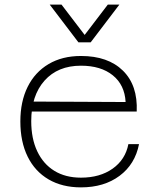

<svg xmlns="http://www.w3.org/2000/svg" viewBox="-20 -798 690 830"><path d="M330 12Q249 12 190 -22.5Q131 -57 99.5 -121Q68 -185 68 -273Q68 -359 99.5 -422.5Q131 -486 190 -521Q249 -556 330 -556Q447 -556 511.5 -492.5Q576 -429 571 -316H105V-359L523 -357Q519 -431 467.5 -472.5Q416 -514 330 -514Q230 -514 172.5 -449.5Q115 -385 115 -274Q115 -199 141 -144Q167 -89 215 -59.5Q263 -30 330 -30Q412 -30 467 -69Q522 -108 535 -175H581Q564 -88 497 -38Q430 12 330 12ZM195 -778H246L346 -647L446 -778H496L372 -615H319Z"/></svg>

Font: Azeret Mono Thin Thin
Style: Regular
Weight: 250
Version: Version 1.002